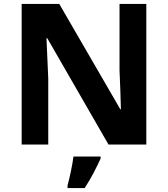

<svg xmlns="http://www.w3.org/2000/svg" viewBox="-20 -734 853 975"><path d="M723 0H531L220 -540H216Q218 -489 220.5 -438Q223 -387 225 -336V0H90V-714H281L591 -179H594Q593 -229 591 -278Q589 -327 587 -376V-714H723ZM491 71Q476 104 456 142.5Q436 181 410 221H323V208Q331 179 340 136Q349 93 353 61H491Z"/></svg>

Font: Noto Sans Balinese
Style: Bold
Weight: 700
Designer: Aditya Bayu, David Williams
Foundry: David Williams
Version: Version 2.005; ttfautohint (v1.8.4.7-5d5b)